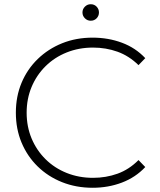

<svg xmlns="http://www.w3.org/2000/svg" viewBox="-20 -883 756 908"><path d="M418 5Q340 5 273.5 -21.5Q207 -48 158 -96Q109 -144 82 -208.5Q55 -273 55 -350Q55 -427 82 -491.5Q109 -556 158.5 -604Q208 -652 274 -678.5Q340 -705 418 -705Q492 -705 556.5 -681Q621 -657 667 -608L635 -575Q590 -619 535.5 -638.5Q481 -658 420 -658Q353 -658 295.5 -635Q238 -612 195.5 -570Q153 -528 129.5 -472Q106 -416 106 -350Q106 -284 129.5 -228Q153 -172 195.5 -130Q238 -88 295.5 -65Q353 -42 420 -42Q481 -42 535.5 -61.5Q590 -81 635 -126L667 -93Q621 -44 556.5 -19.5Q492 5 418 5ZM409 -785Q393 -785 381.5 -796.5Q370 -808 370 -824Q370 -840 381.5 -851.5Q393 -863 409 -863Q426 -863 437 -851.5Q448 -840 448 -824Q448 -808 437 -796.5Q426 -785 409 -785Z"/></svg>

Font: Modern
Style: Regular
Weight: 300
Designer: Julieta Ulanovsky
Foundry: Julieta Ulanovsky
Version: Version 8.000